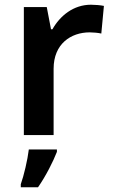

<svg xmlns="http://www.w3.org/2000/svg" viewBox="-20 -572 479 813"><path d="M365 -552C291 -552 234 -505 202 -448H196L178 -542H81V0H207V-281C207 -386 280 -435 360 -435C374 -435 396 -433 409 -430L420 -547C406 -550 382 -552 365 -552ZM221 71V61H102C97 104 81 172 68 208V221H141C175 172 205 112 221 71Z"/></svg>

Font: Noto Sans Myanmar SemiBold
Style: Regular
Weight: 600
Designer: Monotype Design Team
Foundry: Monotype Imaging Inc.
Version: Version 2.107